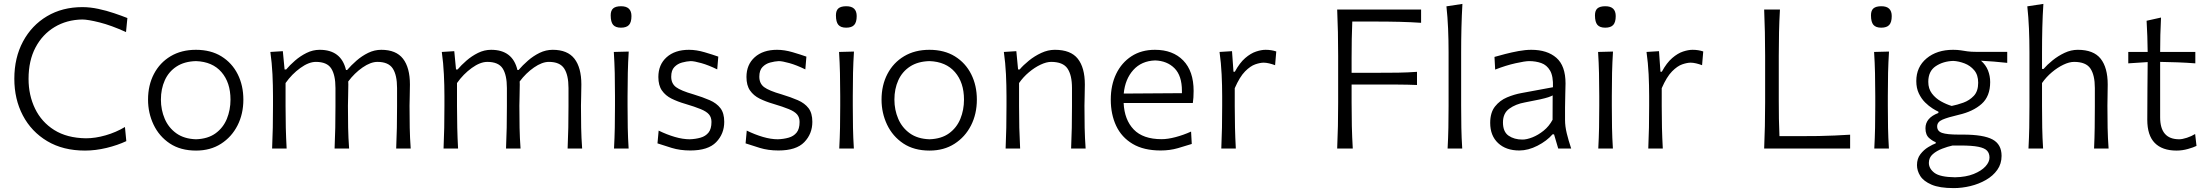

<svg xmlns="http://www.w3.org/2000/svg" viewBox="-20 -762 11319 985"><path d="M416 10.5Q303.5 10.5 222.2 -38Q141 -86.5 97.2 -169.8Q53.5 -253 53.5 -358Q53.5 -466 98 -549Q142.5 -632 221.2 -678.8Q300 -725.5 402.5 -725.5Q442 -725.5 484.2 -716.5Q526.5 -707.5 565.5 -694.2Q604.5 -681 633.5 -669.5L626.5 -597.5Q550.5 -632 490.8 -647Q431 -662 401.5 -662Q322 -660.5 260 -623.2Q198 -586 162.2 -518.5Q126.5 -451 126.5 -357.5Q126.5 -273.5 159.8 -204.8Q193 -136 258.2 -95Q323.5 -54 420.5 -52.5Q469 -52.5 522 -67.8Q575 -83 621 -110.5L628 -38Q583.5 -17 526.8 -3.2Q470 10.5 416 10.5Z M986 10.5Q906 10.5 851.2 -26Q796.5 -62.5 768 -122.2Q739.5 -182 739.5 -251Q739.5 -325 769.8 -382.8Q800 -440.5 855.2 -473.5Q910.5 -506.5 985 -506.5Q1061.5 -506.5 1116 -472.8Q1170.5 -439 1199.5 -381.2Q1228.5 -323.5 1228.5 -251Q1228.5 -177.5 1198.5 -118.5Q1168.5 -59.5 1114 -24.5Q1059.5 10.5 986 10.5ZM985.5 -47.5Q1046.5 -49.5 1085.8 -78Q1125 -106.5 1143.8 -152.2Q1162.5 -198 1162.5 -251Q1162.5 -338.5 1116.2 -392Q1070 -445.5 985.5 -448.5Q926 -447 885.8 -420.8Q845.5 -394.5 825.5 -350.2Q805.5 -306 805.5 -251Q805.5 -198.5 825 -152.8Q844.5 -107 884.5 -78.2Q924.5 -49.5 985.5 -47.5Z M1376 0Q1378.5 -55.5 1379.5 -107Q1380.5 -158.5 1380.5 -219.5V-269.5Q1380.5 -324 1377.8 -381.2Q1375 -438.5 1367 -495.5L1431 -499.5L1440 -405.5H1448Q1466.5 -427.5 1493.5 -451Q1520.5 -474.5 1552.8 -490.5Q1585 -506.5 1620 -506.5Q1730.5 -506.5 1755 -403H1761Q1781.5 -427 1809 -451Q1836.5 -475 1868.8 -490.8Q1901 -506.5 1936 -506.5Q2012 -506.5 2047.5 -460.8Q2083 -415 2083 -328.5Q2083 -296.5 2082 -268.8Q2081 -241 2081 -219.5Q2081 -158.5 2082 -107Q2083 -55.5 2087 0H2012.5Q2015 -55.5 2016 -106.8Q2017 -158 2017 -217V-310.5Q2017 -377 1994.8 -410.8Q1972.5 -444.5 1916.5 -444.5Q1881.5 -444.5 1840 -415.8Q1798.5 -387 1766.5 -344Q1767 -336.5 1767 -328.5Q1767 -296.5 1766 -268.8Q1765 -241 1765 -219.5Q1765 -158.5 1766 -107Q1767 -55.5 1771 0H1696.5Q1699 -55.5 1700 -106.8Q1701 -158 1701 -217V-310.5Q1701 -377 1679.2 -410.8Q1657.5 -444.5 1600.5 -444.5Q1564 -444.5 1520.8 -413.2Q1477.5 -382 1445 -336V-217Q1445 -158 1446.2 -106.8Q1447.5 -55.5 1450.5 0Z M2255.5 0Q2258 -55.5 2259 -107Q2260 -158.5 2260 -219.5V-269.5Q2260 -324 2257.2 -381.2Q2254.5 -438.5 2246.5 -495.5L2310.5 -499.5L2319.5 -405.5H2327.5Q2346 -427.5 2373 -451Q2400 -474.5 2432.2 -490.5Q2464.5 -506.5 2499.5 -506.5Q2610 -506.5 2634.5 -403H2640.5Q2661 -427 2688.5 -451Q2716 -475 2748.2 -490.8Q2780.5 -506.5 2815.5 -506.5Q2891.5 -506.5 2927 -460.8Q2962.5 -415 2962.5 -328.5Q2962.5 -296.5 2961.5 -268.8Q2960.5 -241 2960.5 -219.5Q2960.5 -158.5 2961.5 -107Q2962.5 -55.5 2966.5 0H2892Q2894.5 -55.5 2895.5 -106.8Q2896.5 -158 2896.5 -217V-310.5Q2896.5 -377 2874.2 -410.8Q2852 -444.5 2796 -444.5Q2761 -444.5 2719.5 -415.8Q2678 -387 2646 -344Q2646.5 -336.5 2646.5 -328.5Q2646.5 -296.5 2645.5 -268.8Q2644.5 -241 2644.5 -219.5Q2644.5 -158.5 2645.5 -107Q2646.5 -55.5 2650.5 0H2576Q2578.5 -55.5 2579.5 -106.8Q2580.5 -158 2580.5 -217V-310.5Q2580.5 -377 2558.8 -410.8Q2537 -444.5 2480 -444.5Q2443.5 -444.5 2400.2 -413.2Q2357 -382 2324.5 -336V-217Q2324.5 -158 2325.8 -106.8Q2327 -55.5 2330 0Z M3130 0Q3133 -55.5 3134 -107Q3135 -158.5 3135 -219.5V-269.5Q3135 -334 3133.8 -387Q3132.5 -440 3129 -495.5L3205.5 -497.5Q3202 -442 3200.8 -388.5Q3199.5 -335 3199.5 -269.5V-219.5Q3199.5 -158.5 3200.5 -107Q3201.5 -55.5 3205 0ZM3165.5 -620Q3138 -620 3125.5 -634.5Q3113 -649 3113 -683.5Q3113 -708 3125.8 -719Q3138.5 -730 3166.5 -730Q3219.5 -730 3219.5 -679.5Q3219.5 -648 3206.8 -634Q3194 -620 3165.5 -620Z M3521.5 10Q3469 10 3426 -3.2Q3383 -16.5 3353 -26.5L3359 -92Q3401 -71.5 3442 -59.5Q3483 -47.5 3518.5 -47.5Q3548.5 -48.5 3574 -55.8Q3599.5 -63 3614.8 -81.8Q3630 -100.5 3630 -136.5Q3630 -160 3617.2 -175Q3604.5 -190 3574.8 -202.2Q3545 -214.5 3494.5 -229.5Q3456.5 -240.5 3425.2 -256Q3394 -271.5 3375.8 -297.8Q3357.5 -324 3357.5 -367Q3357.5 -430.5 3400 -468.5Q3442.5 -506.5 3514.5 -506.5Q3552.5 -506.5 3594.8 -494Q3637 -481.5 3665 -471.5L3659.5 -406Q3614.5 -428 3578 -438.2Q3541.5 -448.5 3523 -448.5Q3502.5 -447.5 3479.2 -441.2Q3456 -435 3439.8 -418.2Q3423.5 -401.5 3423.5 -368.5Q3423.5 -333.5 3448.2 -315Q3473 -296.5 3537.5 -278Q3585.5 -263.5 3621 -248Q3656.5 -232.5 3676 -207Q3695.5 -181.5 3695.5 -137Q3695.5 -75.5 3654.2 -32.8Q3613 10 3521.5 10Z M3973.5 10Q3921 10 3878 -3.2Q3835 -16.5 3805 -26.5L3811 -92Q3853 -71.5 3894 -59.5Q3935 -47.5 3970.5 -47.5Q4000.5 -48.5 4026 -55.8Q4051.5 -63 4066.8 -81.8Q4082 -100.5 4082 -136.5Q4082 -160 4069.2 -175Q4056.5 -190 4026.8 -202.2Q3997 -214.5 3946.5 -229.5Q3908.5 -240.5 3877.2 -256Q3846 -271.5 3827.8 -297.8Q3809.5 -324 3809.5 -367Q3809.5 -430.5 3852 -468.5Q3894.5 -506.5 3966.5 -506.5Q4004.5 -506.5 4046.8 -494Q4089 -481.5 4117 -471.5L4111.5 -406Q4066.5 -428 4030 -438.2Q3993.5 -448.5 3975 -448.5Q3954.5 -447.5 3931.2 -441.2Q3908 -435 3891.8 -418.2Q3875.5 -401.5 3875.5 -368.5Q3875.5 -333.5 3900.2 -315Q3925 -296.5 3989.5 -278Q4037.5 -263.5 4073 -248Q4108.5 -232.5 4128 -207Q4147.5 -181.5 4147.5 -137Q4147.5 -75.5 4106.2 -32.8Q4065 10 3973.5 10Z M4285.5 0Q4288.5 -55.5 4289.5 -107Q4290.5 -158.5 4290.5 -219.5V-269.5Q4290.5 -334 4289.2 -387Q4288 -440 4284.5 -495.5L4361 -497.5Q4357.5 -442 4356.2 -388.5Q4355 -335 4355 -269.5V-219.5Q4355 -158.5 4356 -107Q4357 -55.5 4360.5 0ZM4321 -620Q4293.5 -620 4281 -634.5Q4268.5 -649 4268.5 -683.5Q4268.5 -708 4281.2 -719Q4294 -730 4322 -730Q4375 -730 4375 -679.5Q4375 -648 4362.2 -634Q4349.5 -620 4321 -620Z M4749 10.5Q4669 10.5 4614.2 -26Q4559.5 -62.5 4531 -122.2Q4502.5 -182 4502.5 -251Q4502.5 -325 4532.8 -382.8Q4563 -440.5 4618.2 -473.5Q4673.5 -506.5 4748 -506.5Q4824.5 -506.5 4879 -472.8Q4933.5 -439 4962.5 -381.2Q4991.5 -323.5 4991.5 -251Q4991.5 -177.5 4961.5 -118.5Q4931.5 -59.5 4877 -24.5Q4822.5 10.5 4749 10.5ZM4748.5 -47.5Q4809.5 -49.5 4848.8 -78Q4888 -106.5 4906.8 -152.2Q4925.5 -198 4925.5 -251Q4925.5 -338.5 4879.2 -392Q4833 -445.5 4748.5 -448.5Q4689 -447 4648.8 -420.8Q4608.5 -394.5 4588.5 -350.2Q4568.5 -306 4568.5 -251Q4568.5 -198.5 4588 -152.8Q4607.5 -107 4647.5 -78.2Q4687.5 -49.5 4748.5 -47.5Z M5139 0Q5141.5 -55.5 5142.5 -107Q5143.5 -158.5 5143.5 -219.5V-269.5Q5143.5 -324 5140.8 -381.2Q5138 -438.5 5130 -495.5L5194 -499.5L5203 -405.5H5211Q5229.5 -427.5 5258.5 -451Q5287.5 -474.5 5322 -490.5Q5356.5 -506.5 5391.5 -506.5Q5473 -506.5 5509.2 -460.8Q5545.5 -415 5545.5 -328.5Q5545.5 -296.5 5544.5 -268.8Q5543.5 -241 5543.5 -219.5Q5543.5 -158.5 5544.5 -107Q5545.5 -55.5 5549.5 0H5475Q5477.5 -55.5 5478.5 -106.8Q5479.5 -158 5479.5 -217V-310.5Q5479.5 -377 5456.2 -410.8Q5433 -444.5 5372.5 -444.5Q5348.5 -444.5 5318.2 -430.2Q5288 -416 5258.8 -391.5Q5229.5 -367 5208 -336V-217Q5208 -158 5209.2 -106.8Q5210.5 -55.5 5213.5 0Z M5934.5 10Q5847.5 10 5790.8 -23.8Q5734 -57.5 5706.2 -116.5Q5678.5 -175.5 5678.5 -251Q5678.5 -325.5 5706.2 -383Q5734 -440.5 5784.8 -473.5Q5835.5 -506.5 5905 -506.5Q5997 -506.5 6050.2 -451.8Q6103.5 -397 6103.5 -295.5Q6103.5 -259.5 6099.5 -233.5H5744.5Q5748.5 -147.5 5796.2 -97.8Q5844 -48 5939.5 -48Q5970.5 -48 6010.5 -58.5Q6050.5 -69 6090.5 -87L6094 -23.5Q6064.5 -14 6023.2 -2Q5982 10 5934.5 10ZM5906 -452Q5836 -449.5 5794 -402.8Q5752 -356 5745 -282L6043.5 -284Q6043.5 -287 6043.5 -290Q6043.5 -293 6043.5 -296Q6043.5 -373.5 6005.5 -411.8Q5967.5 -450 5906 -452Z M6245.5 0Q6248 -55.5 6249 -107Q6250 -158.5 6250 -219.5V-269.5Q6250 -324 6247.2 -381.2Q6244.5 -438.5 6236.5 -495.5L6300.5 -499.5L6308 -394H6315Q6340 -440 6368.2 -464.2Q6396.5 -488.5 6423.8 -497.5Q6451 -506.5 6472.5 -506.5Q6502.5 -506.5 6527.5 -498L6521.5 -427.5Q6507 -433 6491.2 -436.8Q6475.5 -440.5 6463 -440.5Q6445 -440.5 6420 -432Q6395 -423.5 6367.5 -395.8Q6340 -368 6314.5 -309.5V-217Q6314.5 -158 6315.8 -106.8Q6317 -55.5 6320 0Z M6840 0Q6842.5 -60 6843.8 -115.2Q6845 -170.5 6845 -236.5V-475Q6845 -541 6843.8 -597Q6842.5 -653 6840 -713H7270.5V-645Q7219.5 -648.5 7161 -650Q7102.5 -651.5 7023.5 -651.5H6917.5Q6915.5 -606.5 6914.8 -561.8Q6914 -517 6914 -465V-388.5H7030.5Q7101 -388.5 7151.5 -389.2Q7202 -390 7249.5 -393.5V-326Q7199.5 -328 7149 -328.2Q7098.5 -328.5 7030 -328.5H6914V-236.5Q6914 -170.5 6915.2 -115.2Q6916.5 -60 6920 0Z M7406.5 0Q7409.5 -55.5 7410.5 -107Q7411.5 -158.5 7411.5 -219.5V-494Q7411.5 -557 7409 -615.5Q7406.5 -674 7400.5 -729.5L7482.5 -742Q7479 -681.5 7477.5 -620.2Q7476 -559 7476 -494V-219.5Q7476 -158.5 7477 -107Q7478 -55.5 7481.5 0Z M7774.5 10Q7706 10 7665.5 -28Q7625 -66 7625 -131.5Q7625 -184.5 7649.8 -215.8Q7674.5 -247 7711.5 -262.5Q7748.5 -278 7785 -284.5L7947 -314.5Q7949 -371 7932.2 -399.8Q7915.5 -428.5 7887 -438.5Q7858.5 -448.5 7825 -448.5Q7804 -448.5 7754.8 -437.5Q7705.5 -426.5 7650.5 -405L7647 -470Q7669.5 -476.5 7702.2 -485Q7735 -493.5 7770.2 -500Q7805.5 -506.5 7836 -506.5Q7917.5 -506.5 7964.5 -465.5Q8011.5 -424.5 8011.5 -334Q8011.5 -312 8010.2 -277.8Q8009 -243.5 8009 -211V-146.5Q8009 -114 8017.8 -78Q8026.5 -42 8040.5 0H7974L7952.5 -73H7945Q7915.5 -39 7867.8 -14.5Q7820 10 7774.5 10ZM7790.5 -46Q7812.5 -46 7841.8 -57.5Q7871 -69 7899 -91.5Q7927 -114 7945 -147.5L7945.5 -272.5Q7937 -268 7923 -263.2Q7909 -258.5 7881 -252.2Q7853 -246 7802.5 -236.5Q7755.5 -228 7723 -204.5Q7690.5 -181 7690.5 -134Q7690.5 -86 7719.2 -66Q7748 -46 7790.5 -46Z M8179.5 0Q8182.5 -55.5 8183.5 -107Q8184.5 -158.5 8184.5 -219.5V-269.5Q8184.5 -334 8183.2 -387Q8182 -440 8178.5 -495.5L8255 -497.5Q8251.5 -442 8250.2 -388.5Q8249 -335 8249 -269.5V-219.5Q8249 -158.5 8250 -107Q8251 -55.5 8254.5 0ZM8215 -620Q8187.5 -620 8175 -634.5Q8162.5 -649 8162.5 -683.5Q8162.5 -708 8175.2 -719Q8188 -730 8216 -730Q8269 -730 8269 -679.5Q8269 -648 8256.2 -634Q8243.5 -620 8215 -620Z M8436 0Q8438.5 -55.5 8439.5 -107Q8440.5 -158.5 8440.5 -219.5V-269.5Q8440.5 -324 8437.8 -381.2Q8435 -438.5 8427 -495.5L8491 -499.5L8498.5 -394H8505.5Q8530.5 -440 8558.8 -464.2Q8587 -488.5 8614.2 -497.5Q8641.5 -506.5 8663 -506.5Q8693 -506.5 8718 -498L8712 -427.5Q8697.5 -433 8681.8 -436.8Q8666 -440.5 8653.5 -440.5Q8635.5 -440.5 8610.5 -432Q8585.5 -423.5 8558 -395.8Q8530.5 -368 8505 -309.5V-217Q8505 -158 8506.2 -106.8Q8507.5 -55.5 8510.5 0Z M9030.5 0Q9033 -60 9034.2 -115.2Q9035.5 -170.5 9035.5 -236.5V-475Q9035.5 -541 9034.2 -597Q9033 -653 9030.5 -713H9111.5Q9108 -653 9106.8 -597Q9105.5 -541 9105.5 -475V-247Q9105.5 -196 9106.2 -151.8Q9107 -107.5 9109 -63.5H9206.5Q9265 -63.5 9309.8 -64.2Q9354.5 -65 9393 -66.8Q9431.5 -68.5 9471.5 -71V0Z M9595.5 0Q9598.5 -55.5 9599.5 -107Q9600.5 -158.5 9600.5 -219.5V-269.5Q9600.5 -334 9599.2 -387Q9598 -440 9594.5 -495.5L9671 -497.5Q9667.5 -442 9666.2 -388.5Q9665 -335 9665 -269.5V-219.5Q9665 -158.5 9666 -107Q9667 -55.5 9670.5 0ZM9631 -620Q9603.5 -620 9591 -634.5Q9578.5 -649 9578.5 -683.5Q9578.5 -708 9591.2 -719Q9604 -730 9632 -730Q9685 -730 9685 -679.5Q9685 -648 9672.2 -634Q9659.5 -620 9631 -620Z M10003 203Q9930 203 9889 185.2Q9848 167.5 9831.2 140.5Q9814.5 113.5 9814.5 85Q9814.5 52 9832 29.2Q9849.5 6.5 9872.2 -7.2Q9895 -21 9910.5 -26.5V-33Q9897.5 -36.5 9877.8 -53Q9858 -69.5 9858 -104Q9858 -157.5 9924.5 -182.5V-189Q9913 -194 9894.2 -205.8Q9875.5 -217.5 9856.2 -236.5Q9837 -255.5 9824 -282.8Q9811 -310 9811 -346Q9811 -418.5 9863.8 -462.5Q9916.5 -506.5 10000 -506.5Q10022.5 -506.5 10039.2 -503.8Q10056 -501 10074 -498.5Q10092 -496 10118.5 -496H10277.5V-439.5Q10243 -443.5 10209.8 -446Q10176.5 -448.5 10143 -450.5Q10167.5 -429 10178.8 -400.8Q10190 -372.5 10190 -341Q10190 -268 10146.2 -229Q10102.5 -190 10028.5 -173Q9972.5 -160 9945.2 -148.2Q9918 -136.5 9918 -113.5Q9918 -89 9943.2 -80.2Q9968.5 -71.5 10028 -71.5H10050Q10156 -71.5 10202.2 -46.5Q10248.5 -21.5 10248.5 37.5Q10248.5 78.5 10226.5 109.5Q10204.5 140.5 10168.2 161.2Q10132 182 10088.8 192.5Q10045.5 203 10003 203ZM9992.5 -218.5Q10020.5 -224 10052 -235.2Q10083.5 -246.5 10106 -270.2Q10128.5 -294 10128.5 -337.5Q10128.5 -377.5 10108.2 -401.5Q10088 -425.5 10058.5 -436.8Q10029 -448 10001 -449.5Q9949 -448 9910.8 -422.5Q9872.5 -397 9872.5 -342Q9872.5 -307 9891.2 -282.2Q9910 -257.5 9937.8 -242Q9965.5 -226.5 9992.5 -218.5ZM10009.5 147.5Q10066 146.5 10105.5 130.5Q10145 114.5 10165.8 91.8Q10186.5 69 10186.5 46.5Q10186.5 24.5 10174 11Q10161.5 -2.5 10129.2 -9Q10097 -15.5 10038 -15.5H9997Q9972 -10 9943.8 0.8Q9915.5 11.5 9895.5 29Q9875.5 46.5 9875.5 73.5Q9875.5 103 9904.2 124.8Q9933 146.5 10009.5 147.5Z M10386.5 0Q10389.5 -55.5 10390.5 -107Q10391.5 -158.5 10391.5 -219.5V-494Q10391.5 -557 10389 -615.5Q10386.5 -674 10380.5 -729.5L10463 -742Q10459 -681.5 10457.5 -620.2Q10456 -559 10456 -494V-408.5H10464Q10482 -429.5 10510 -452.2Q10538 -475 10571.5 -490.8Q10605 -506.5 10639.5 -506.5Q10720.5 -506.5 10756.8 -460.8Q10793 -415 10793 -328.5Q10793 -296.5 10792.2 -268.8Q10791.5 -241 10791.5 -219.5Q10791.5 -158.5 10792.5 -107Q10793.5 -55.5 10797.5 0H10723Q10725.5 -55.5 10726.2 -106.8Q10727 -158 10727 -217V-310.5Q10727 -377 10704 -410.8Q10681 -444.5 10620.5 -444.5Q10596 -444.5 10566 -430.2Q10536 -416 10506.8 -391.5Q10477.5 -367 10456 -336V-217Q10456 -158 10457 -106.8Q10458 -55.5 10461.5 0Z M11146 10.5Q11073 10.5 11034.5 -28.5Q10996 -67.5 10996 -147.5Q10996 -230 10996.8 -306.5Q10997.5 -383 10998 -443.5L10898.5 -437V-495.5H10998Q10997.5 -538 10996.2 -576.2Q10995 -614.5 10992.5 -655.5L11066.5 -672Q11064 -622.5 11063 -583Q11062 -543.5 11062 -495.5H11242.5V-437Q11197.5 -440.5 11151.8 -442.2Q11106 -444 11062 -444.5V-160Q11062 -47.5 11159.5 -47.5Q11175.5 -47.5 11199.2 -55.2Q11223 -63 11241.5 -74.5L11248.5 -13.5Q11234 -6 11204.8 2.2Q11175.5 10.5 11146 10.5Z"/></svg>

Font: Commissioner Flair Light
Style: Regular
Weight: 300
Designer: Kostas Bartsokas
Foundry: Kostas Bartsokas
Version: Version 1.000; ttfautohint (v1.8.3)